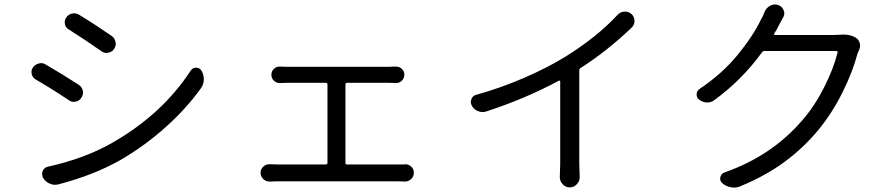

<svg xmlns="http://www.w3.org/2000/svg" viewBox="-20 -814 4040 866"><path d="M291 -680.7Q276.4 -688.5 272.9 -704.6Q269.5 -720.7 278.3 -734.4Q288.1 -749 304.7 -752.9Q309.6 -753.9 314.5 -753.9Q325.2 -753.9 335.9 -748Q408.2 -704.1 484.4 -651.4Q498 -641.6 501 -624Q502 -620.1 502 -616.2Q502 -603.5 494.1 -592.8Q485.4 -579.1 467.8 -576.2Q463.9 -575.2 460.9 -575.2Q448.2 -575.2 437.5 -583Q363.3 -634.8 291 -680.7ZM243.2 17.6Q235.4 19.5 227.5 19.5Q215.8 19.5 203.1 13.7Q184.6 5.9 173.8 -12.7Q169.9 -21.5 169.9 -29.3Q169.9 -36.1 172.9 -43.9Q180.7 -59.6 197.3 -62.5Q361.3 -98.6 486.3 -169.9Q711.9 -298.8 839.8 -495.1Q848.6 -508.8 864.7 -508.8Q880.9 -508.8 888.7 -495.1Q899.4 -477.5 899.4 -457Q899.4 -433.6 885.7 -415Q820.3 -324.2 728.5 -241.7Q636.7 -159.2 529.3 -95.7Q405.3 -24.4 243.2 17.6ZM141.6 -455.1Q127 -463.9 123 -479.5Q122.1 -484.4 122.1 -489.3Q122.1 -500 127.9 -508.8Q137.7 -523.4 154.3 -527.3Q159.2 -529.3 165 -529.3Q175.8 -529.3 185.5 -523.4Q264.6 -477.5 335 -431.6Q349.6 -421.9 353.5 -405.3Q354.5 -400.4 354.5 -396.5Q354.5 -383.8 346.7 -373Q337.9 -358.4 320.3 -355.5Q316.4 -354.5 312.5 -354.5Q300.8 -354.5 290 -362.3Q212.9 -414.1 141.6 -455.1Z M1538.1 -79.1Q1538.1 -72.3 1544.9 -72.3H1780.3Q1793 -72.3 1805.7 -72.3Q1806.6 -73.2 1807.6 -73.2Q1823.2 -73.2 1835 -62.5Q1846.7 -51.8 1846.7 -35.2Q1846.7 -18.6 1835 -6.8Q1822.3 4.9 1806.6 4.9Q1805.7 4.9 1804.7 4.9Q1791 3.9 1780.3 3.9H1226.6Q1212.9 3.9 1197.3 4.9Q1196.3 4.9 1195.3 4.9Q1179.7 4.9 1167 -6.8Q1155.3 -18.6 1155.3 -35.2Q1155.3 -51.8 1168 -62.5Q1178.7 -73.2 1194.3 -73.2Q1195.3 -73.2 1197.3 -73.2Q1212.9 -72.3 1226.6 -72.3H1449.2Q1457 -72.3 1457 -79.1V-432.6Q1457 -440.4 1449.2 -440.4H1273.4Q1260.7 -440.4 1244.1 -439.5Q1227.5 -438.5 1215.8 -449.7Q1204.1 -460.9 1204.1 -476.6Q1204.1 -493.2 1215.8 -503.9Q1227.5 -514.6 1244.1 -513.7Q1259.8 -512.7 1273.4 -512.7H1733.4Q1747.1 -512.7 1763.7 -513.7Q1765.6 -513.7 1766.6 -513.7Q1781.2 -513.7 1792 -503.9Q1803.7 -493.2 1803.7 -477.1Q1803.7 -460.9 1792 -449.7Q1780.3 -438.5 1763.7 -439.5Q1748 -440.4 1733.4 -440.4H1544.9Q1538.1 -440.4 1538.1 -432.6Z M2765.6 -747.1Q2778.3 -760.7 2796.9 -761.7Q2797.9 -761.7 2799.8 -761.7Q2815.4 -761.7 2828.1 -751Q2841.8 -738.3 2841.8 -719.7Q2841.8 -702.1 2829.1 -689.5Q2718.8 -584 2599.6 -507.8Q2592.8 -503.9 2592.8 -497.1V-76.2L2594.7 -14.6Q2594.7 2.9 2582 16.6Q2569.3 31.2 2549.8 31.2Q2530.3 31.2 2517.6 16.6Q2504.9 2.9 2504.9 -14.6L2506.8 -76.2V-446.3Q2506.8 -449.2 2504.9 -450.2Q2502.9 -451.2 2501 -450.2Q2350.6 -369.1 2173.8 -311.5Q2166 -308.6 2157.2 -308.6Q2146.5 -308.6 2136.7 -312.5Q2118.2 -319.3 2108.4 -336.9Q2103.5 -345.7 2103.5 -353.5Q2103.5 -360.4 2106.4 -367.2Q2112.3 -382.8 2128.9 -386.7Q2238.3 -417 2345.2 -463.4Q2452.1 -509.8 2532.2 -559.6Q2671.9 -646.5 2765.6 -747.1Z M3766.6 -657.2Q3775.4 -658.2 3784.2 -658.2Q3816.4 -658.2 3838.9 -644.5Q3852.5 -636.7 3857.4 -621.1Q3859.4 -614.3 3859.4 -607.4Q3859.4 -598.6 3855.5 -589.8Q3851.6 -580.1 3847.7 -572.3Q3826.2 -490.2 3779.8 -397Q3733.4 -303.7 3670.9 -227.5Q3604.5 -147.5 3519.5 -84.5Q3434.6 -21.5 3318.4 26.4Q3304.7 32.2 3290 32.2Q3283.2 32.2 3275.4 30.3Q3253.9 26.4 3237.3 11.7Q3225.6 1 3229 -14.6Q3232.4 -30.3 3247.1 -36.1Q3460.9 -110.4 3599.6 -272.5Q3655.3 -336.9 3697.8 -421.4Q3740.2 -505.9 3757.8 -577.1Q3758.8 -584 3752 -584H3428.7Q3420.9 -584 3417 -578.1Q3326.2 -453.1 3203.1 -363.3Q3188.5 -351.6 3169.9 -351.6Q3168.9 -351.6 3168 -351.6Q3149.4 -352.5 3133.8 -364.3Q3122.1 -373 3122.1 -387.7Q3122.1 -404.3 3135.7 -413.1Q3237.3 -481.4 3306.6 -565.9Q3376 -650.4 3413.1 -727.5Q3420.9 -739.3 3428.7 -760.7Q3436.5 -779.3 3454.1 -788.1Q3464.8 -793.9 3475.6 -793.9Q3483.4 -793.9 3490.2 -791Q3507.8 -785.2 3514.6 -767.6Q3517.6 -760.7 3517.6 -753.9Q3517.6 -744.1 3511.7 -734.4Q3502 -716.8 3492.2 -698.2Q3483.4 -679.7 3471.7 -662.1Q3470.7 -660.2 3471.7 -658.2Q3472.7 -656.2 3475.6 -656.2H3740.2Q3754.9 -656.2 3766.6 -657.2Z"/></svg>

Font: Gen Jyuu Gothic Regular
Style: Regular
Weight: 400
Designer: [Source Han Sans]
Ryoko NISHIZUKA  (kana & ideographs); Paul D. Hunt (Latin, Greek & Cyrillic); Wenlong ZHANG  (bopomofo
Version: Version 1.002.20150607